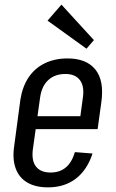

<svg xmlns="http://www.w3.org/2000/svg" viewBox="-20 -800 499 828"><path d="M187 8Q133 8 97.5 -13Q62 -34 47.5 -74Q33 -114 41 -169L68 -371Q77 -427 103.5 -466.5Q130 -506 173 -527Q216 -548 271 -548Q353 -548 391.5 -500Q430 -452 417 -359L401 -243H119L127 -299H341L322 -265L337 -376Q345 -427 325 -454Q305 -481 262 -481Q217 -481 188.5 -455Q160 -429 153 -380L122 -158Q115 -108 135 -82Q155 -56 198 -56Q238 -56 264 -78Q290 -100 303 -144L379 -138Q356 -67 307 -29.5Q258 8 187 8ZM385 -627 353 -590 185 -711 245 -780Z"/></svg>

Font: Pathway Extreme Condensed
Style: Italic
Weight: 400
Width: 3
Italic angle: -8°
Version: Version 1.001;gftools[0.9.26]